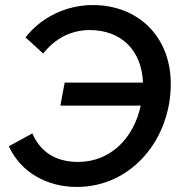

<svg xmlns="http://www.w3.org/2000/svg" viewBox="-20 -726 720 760"><path d="M236 -399 219 -308H537C511 -184 421 -85 289 -85C197 -85 138 -128 108 -198L15 -147C63 -42 168 14 284 14C502 14 656 -176 656 -394C656 -579 529 -706 347 -706C238 -706 140 -654 81 -578L151 -514C196 -572 260 -607 335 -607C462 -607 541 -525 546 -399Z"/></svg>

Font: Fixel Display Medium
Style: Italic
Weight: 500
Italic angle: -10°
Designer: AlfaBravo + MacPaw
Foundry: Kyrylo Tkachov, Marchela Mozhyna, Serhii Makarenko, Maria Weinstein, Zakhar Kryvoshyya
Version: Version 1.210;Glyphs 3.2 (3217)